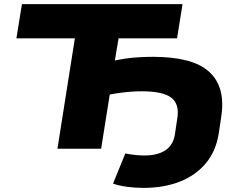

<svg xmlns="http://www.w3.org/2000/svg" viewBox="-20 -725 1178 936"><path d="M678 191Q638 191 598 185.5Q558 180 531 170L591 23Q614 28 639.5 30.5Q665 33 684 33Q747 33 785 8.5Q823 -16 832 -66L844 -146Q856 -217 815.5 -248.5Q775 -280 671 -280Q646 -280 619.5 -278Q593 -276 566.5 -272.5Q540 -269 515 -264L473 0H260L345 -538H60L87 -705H870L843 -538H558L540 -430Q562 -435 592.5 -439.5Q623 -444 658 -446Q693 -448 726 -448Q820 -448 888.5 -430.5Q957 -413 998.5 -376Q1040 -339 1055 -283.5Q1070 -228 1058 -152L1046 -72Q1032 13 983 71.5Q934 130 856.5 160.5Q779 191 678 191Z"/></svg>

Font: Nunito Sans 10pt Expanded Black
Style: Italic
Weight: 900
Width: 7
Italic angle: -9°
Designer: Vernon Adams
Foundry: Vernon Adams
Version: Version 3.101;gftools[0.9.27]